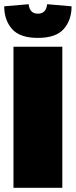

<svg xmlns="http://www.w3.org/2000/svg" viewBox="-34 -892 360 912"><path d="M30 0V-670H262V0ZM-14 -862 102 -872Q107 -827 146 -827Q185 -827 190 -872L306 -862Q306 -797 269 -754.5Q232 -712 146 -712Q60 -712 23 -754.5Q-14 -797 -14 -862Z"/></svg>

Font: Titillium Web Black
Style: Regular
Weight: 900
Version: Version 1.002;PS 35.000;hotconv 1.0.70;makeotf.lib2.5.55311